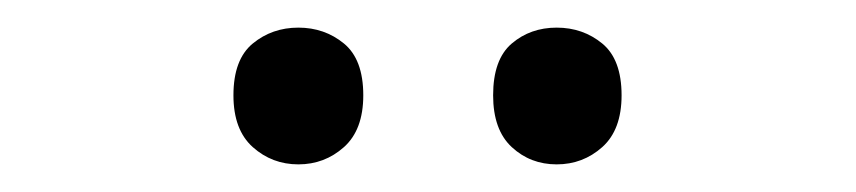

<svg xmlns="http://www.w3.org/2000/svg" viewBox="-20 -750 620 139"><path d="M149 -681Q149 -707 163 -718.5Q177 -730 196 -730Q215 -730 229 -718.5Q243 -707 243 -681Q243 -656 229 -643.5Q215 -631 196 -631Q177 -631 163 -643.5Q149 -656 149 -681ZM337 -681Q337 -707 350.5 -718.5Q364 -730 383 -730Q402 -730 416 -718.5Q430 -707 430 -681Q430 -656 416 -643.5Q402 -631 383 -631Q364 -631 350.5 -643.5Q337 -656 337 -681Z"/></svg>

Font: Noto Sans Osmanya
Style: Regular
Weight: 400
Designer: Monotype Design Team
Foundry: Monotype Imaging Inc.
Version: Version 2.001; ttfautohint (v1.8.4.7-5d5b)